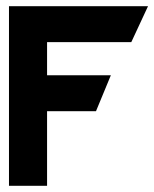

<svg xmlns="http://www.w3.org/2000/svg" viewBox="-20 -600 498 620"><path d="M9 0H132V-241H290L338 -357H132V-464H404L458 -580H9Z"/></svg>

Font: Charger Pro
Style: UltraNar
Weight: 900
Designer: Jasper
Foundry: Cannot Into Space Fonts
Version: Version 1.09